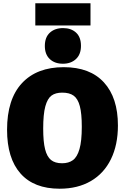

<svg xmlns="http://www.w3.org/2000/svg" viewBox="-20 -1134 760 1169"><path d="M23 -344Q23 -530 113.5 -627.5Q204 -725 368 -725Q528 -725 613 -632Q698 -539 698 -370Q698 -252 655.5 -165Q613 -78 533 -31.5Q453 15 343 15Q187 15 105 -77.5Q23 -170 23 -344ZM478 -362Q478 -443 466 -488Q454 -533 428.5 -551.5Q403 -570 359 -570Q318 -570 293.5 -552Q269 -534 256 -486.5Q243 -439 243 -351Q243 -271 254.5 -225.5Q266 -180 290.5 -160Q315 -140 358 -140Q398 -140 424 -159Q450 -178 464 -226.5Q478 -275 478 -362ZM253 -854Q253 -907 283.5 -935Q314 -963 364 -963Q413 -963 443 -935.5Q473 -908 473 -855Q473 -803 442.5 -774.5Q412 -746 363 -746Q313 -746 283 -774.5Q253 -803 253 -854ZM195 -1114H531V-979H195Z"/></svg>

Font: Bitter Pro Black
Style: Regular
Weight: 900
Designer: Sol Matas, and Bitter project Authors
Foundry: Sol Matas
Version: Version 1.010